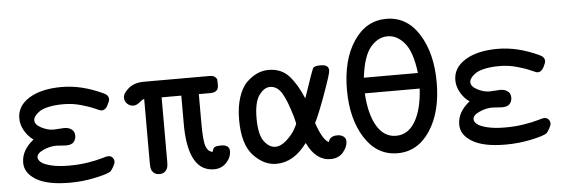

<svg xmlns="http://www.w3.org/2000/svg" viewBox="-45 -778 2715 921"><g transform="rotate(-5 1312.5 -317.5)"><path d="M43 -106.9Q43 -167 102.1 -213.9Q76.2 -231.9 59.6 -261Q43 -290 43 -320.8Q43 -380.9 101.6 -417Q160.2 -453.1 257.8 -453.1Q355 -453.1 457 -404.8Q480 -395 480 -375Q480 -366.2 469 -345.2Q458 -324.2 439.9 -324.2Q434.1 -324.2 408.9 -335.7Q383.8 -347.2 343.5 -358.6Q303.2 -370.1 259.8 -370.1Q218.8 -370.1 188.5 -363.5Q158.2 -356.9 143.1 -345.9Q127.9 -335 120.8 -325Q113.8 -314.9 113.8 -305.2Q113.8 -284.2 143.8 -268.6Q173.8 -252.9 202.1 -252.9Q210.9 -252.9 228 -254.4Q245.1 -255.9 252.9 -255.9Q272.9 -255.9 284.9 -248Q296.9 -240.2 300 -231.7Q303.2 -223.1 303.2 -213.9Q303.2 -197.8 292.7 -184.8Q282.2 -171.9 254.9 -171.9Q248 -171.9 232.4 -173.3Q216.8 -174.8 208 -174.8Q177.2 -174.8 145.5 -160.4Q113.8 -146 113.8 -127Q113.8 -114.7 127 -103.3Q140.1 -91.8 175 -83Q210 -74.2 261.2 -74.2H263.2Q311 -74.2 353 -81.1Q395 -87.9 419.9 -95.5Q444.8 -103 451.2 -103Q465.3 -103 472.7 -94Q480 -85 480 -75.2Q480 -66.4 471.4 -50.8Q462.9 -35.2 456.1 -28.8Q439.9 -17.6 379.9 -4.9Q319.8 7.8 257.8 7.8Q150.9 7.8 96.9 -24.7Q43 -57.1 43 -106.9Z M551.8 -376Q551.8 -397 579.8 -420.4Q607.9 -443.8 653.8 -443.8H970.7Q987.8 -443.8 996.3 -436Q1004.9 -428.2 1005.4 -422.1Q1005.9 -416 1005.9 -401.9V-397Q1005.9 -361.8 967.8 -361.8H911.1V-219.2Q911.1 -137.2 920.9 -110.1Q930.7 -83 953.1 -80.1Q957 -99.1 966.1 -103Q975.1 -106.9 991.7 -106.9H996.1Q1036.1 -106.9 1036.1 -76.2Q1036.1 -46.4 1012.5 -21.2Q988.8 3.9 953.1 3.9Q832 3.9 826.7 -209V-361.8H731.9V-51.8Q731.9 -32.7 729 -23.9Q719.2 3.9 690.2 3.9Q661.1 3.9 650.9 -22.9Q647.9 -31.7 647.9 -51.8V-361.8Q638.2 -358.9 623.5 -346.4Q608.9 -334 593.8 -334Q577.6 -334 564.7 -345.9Q551.8 -357.9 551.8 -376Z M1092.8 -221.2Q1092.8 -284.2 1108.4 -331.1Q1124 -377.9 1149.4 -401.9Q1174.8 -425.8 1200.7 -437Q1226.6 -448.2 1253.9 -448.2Q1314.9 -448.2 1351.8 -407.7Q1388.7 -367.2 1418 -296.9Q1464.8 -435.1 1468.8 -439Q1476.6 -447.8 1496.6 -448.2H1507.8Q1543.9 -448.2 1543.9 -419.9Q1543.9 -404.8 1509.3 -309.3Q1474.6 -213.9 1454.6 -174.8Q1483.4 -90.8 1512.7 -78.1Q1518.6 -106.9 1555.7 -106.9Q1572.8 -106.9 1584.7 -98.4Q1596.7 -89.8 1596.7 -74.2Q1596.7 -48.3 1574.7 -22.2Q1552.7 3.9 1513.7 3.9Q1442.9 3.9 1401.9 -83H1400.9Q1336.9 3.9 1252.9 3.9Q1192.9 3.9 1142.8 -50Q1092.8 -104 1092.8 -221.2ZM1176.8 -222.2Q1176.8 -143.1 1201.2 -110.6Q1225.6 -78.1 1254.9 -78.1Q1281.7 -78.1 1308.8 -102.5Q1335.9 -127 1349.9 -150.9Q1363.8 -174.8 1363.8 -182.1Q1363.8 -184.1 1356 -213.9Q1332 -295.9 1309.8 -331.1Q1287.6 -366.2 1253.9 -366.2Q1225.1 -366.2 1200.9 -332.3Q1176.8 -298.3 1176.8 -222.2Z M1620.6 -319.8Q1620.6 -463.9 1680.7 -553.5Q1740.7 -643.1 1837.9 -643.1Q1937 -643.1 1994.9 -551Q2052.7 -459 2052.7 -318.8Q2052.7 -175.8 1993.2 -85.9Q1933.6 3.9 1836.9 3.9Q1737.8 3.9 1679.2 -87.9Q1620.6 -179.7 1620.6 -319.8ZM1704.6 -295.9Q1710.4 -194.8 1744.6 -137.5Q1778.8 -80.1 1836.7 -80.1Q1894.5 -80.1 1928.7 -137.5Q1962.9 -194.8 1968.8 -295.9ZM1706.5 -371.1H1966.8Q1954.6 -473.1 1918.7 -516.1Q1882.8 -559.1 1836.7 -559.1Q1790.5 -559.1 1754.6 -516.6Q1718.8 -474.1 1706.5 -371.1Z M2142.6 -106.9Q2142.6 -167 2201.7 -213.9Q2175.8 -231.9 2159.2 -261Q2142.6 -290 2142.6 -320.8Q2142.6 -380.9 2201.2 -417Q2259.8 -453.1 2357.4 -453.1Q2454.6 -453.1 2556.6 -404.8Q2579.6 -395 2579.6 -375Q2579.6 -366.2 2568.6 -345.2Q2557.6 -324.2 2539.6 -324.2Q2533.7 -324.2 2508.5 -335.7Q2483.4 -347.2 2443.1 -358.6Q2402.8 -370.1 2359.4 -370.1Q2318.4 -370.1 2288.1 -363.5Q2257.8 -356.9 2242.7 -345.9Q2227.5 -335 2220.5 -325Q2213.4 -314.9 2213.4 -305.2Q2213.4 -284.2 2243.4 -268.6Q2273.4 -252.9 2301.8 -252.9Q2310.5 -252.9 2327.6 -254.4Q2344.7 -255.9 2352.5 -255.9Q2372.6 -255.9 2384.5 -248Q2396.5 -240.2 2399.7 -231.7Q2402.8 -223.1 2402.8 -213.9Q2402.8 -197.8 2392.3 -184.8Q2381.8 -171.9 2354.5 -171.9Q2347.7 -171.9 2332 -173.3Q2316.4 -174.8 2307.6 -174.8Q2276.9 -174.8 2245.1 -160.4Q2213.4 -146 2213.4 -127Q2213.4 -114.7 2226.6 -103.3Q2239.7 -91.8 2274.7 -83Q2309.6 -74.2 2360.8 -74.2H2362.8Q2410.6 -74.2 2452.6 -81.1Q2494.6 -87.9 2519.5 -95.5Q2544.4 -103 2550.8 -103Q2564.9 -103 2572.3 -94Q2579.6 -85 2579.6 -75.2Q2579.6 -66.4 2571 -50.8Q2562.5 -35.2 2555.7 -28.8Q2539.6 -17.6 2479.5 -4.9Q2419.4 7.8 2357.4 7.8Q2250.5 7.8 2196.5 -24.7Q2142.6 -57.1 2142.6 -106.9Z"/></g></svg>

Font: CMU Typewriter Text
Style: Bold
Weight: 700
Version: Version 0.7.0